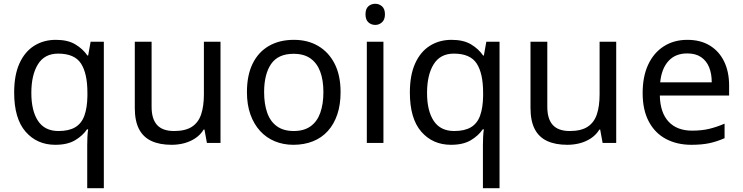

<svg xmlns="http://www.w3.org/2000/svg" viewBox="-20 -757 3933 1017"><path d="M442 11Q442 -7 443 -31Q444 -55 447 -72H441Q418 -38 377.5 -14Q337 10 273 10Q176 10 115.5 -59.5Q55 -129 55 -267Q55 -359 83 -421Q111 -483 161 -514.5Q211 -546 276 -546Q339 -546 379 -522Q419 -498 443 -463H447L460 -536H530V240H442ZM290 -63Q345 -63 378.5 -83Q412 -103 427 -144.5Q442 -186 443 -248V-266Q443 -368 409 -420.5Q375 -473 288 -473Q216 -473 181 -416.5Q146 -360 146 -265Q146 -170 181.5 -116.5Q217 -63 290 -63Z M1148 -536V0H1076L1063 -71H1059Q1042 -43 1015 -25Q988 -7 956 1.5Q924 10 889 10Q825 10 781.5 -10.5Q738 -31 716 -74Q694 -117 694 -185V-536H783V-191Q783 -127 812 -95Q841 -63 902 -63Q962 -63 996.5 -85.5Q1031 -108 1045.5 -151.5Q1060 -195 1060 -257V-536Z M1784 -269Q1784 -202 1766.5 -150.5Q1749 -99 1716.5 -63Q1684 -27 1637.5 -8.5Q1591 10 1534 10Q1481 10 1436 -8.5Q1391 -27 1358 -63Q1325 -99 1306.5 -150.5Q1288 -202 1288 -269Q1288 -358 1318 -419.5Q1348 -481 1404 -513.5Q1460 -546 1537 -546Q1610 -546 1665.5 -513.5Q1721 -481 1752.5 -419.5Q1784 -358 1784 -269ZM1379 -269Q1379 -206 1395.5 -159.5Q1412 -113 1447 -88Q1482 -63 1536 -63Q1590 -63 1625 -88Q1660 -113 1676.5 -159.5Q1693 -206 1693 -269Q1693 -333 1676 -378Q1659 -423 1624.5 -447.5Q1590 -472 1535 -472Q1453 -472 1416 -418Q1379 -364 1379 -269Z M2011 -536V0H1923V-536ZM1968 -737Q1988 -737 2003.5 -723.5Q2019 -710 2019 -681Q2019 -653 2003.5 -639Q1988 -625 1968 -625Q1946 -625 1931 -639Q1916 -653 1916 -681Q1916 -710 1931 -723.5Q1946 -737 1968 -737Z M2538 11Q2538 -7 2539 -31Q2540 -55 2543 -72H2537Q2514 -38 2473.5 -14Q2433 10 2369 10Q2272 10 2211.5 -59.5Q2151 -129 2151 -267Q2151 -359 2179 -421Q2207 -483 2257 -514.5Q2307 -546 2372 -546Q2435 -546 2475 -522Q2515 -498 2539 -463H2543L2556 -536H2626V240H2538ZM2386 -63Q2441 -63 2474.5 -83Q2508 -103 2523 -144.5Q2538 -186 2539 -248V-266Q2539 -368 2505 -420.5Q2471 -473 2384 -473Q2312 -473 2277 -416.5Q2242 -360 2242 -265Q2242 -170 2277.5 -116.5Q2313 -63 2386 -63Z M3244 -536V0H3172L3159 -71H3155Q3138 -43 3111 -25Q3084 -7 3052 1.5Q3020 10 2985 10Q2921 10 2877.5 -10.5Q2834 -31 2812 -74Q2790 -117 2790 -185V-536H2879V-191Q2879 -127 2908 -95Q2937 -63 2998 -63Q3058 -63 3092.5 -85.5Q3127 -108 3141.5 -151.5Q3156 -195 3156 -257V-536Z M3621 -546Q3690 -546 3739.5 -516Q3789 -486 3815.5 -431.5Q3842 -377 3842 -304V-251H3475Q3477 -160 3521.5 -112.5Q3566 -65 3646 -65Q3697 -65 3736.5 -74.5Q3776 -84 3818 -102V-25Q3777 -7 3737 1.5Q3697 10 3642 10Q3566 10 3507.5 -21Q3449 -52 3416.5 -113.5Q3384 -175 3384 -264Q3384 -352 3413.5 -415Q3443 -478 3496.5 -512Q3550 -546 3621 -546ZM3620 -474Q3557 -474 3520.5 -433.5Q3484 -393 3477 -321H3750Q3750 -367 3736 -401Q3722 -435 3693.5 -454.5Q3665 -474 3620 -474Z"/></svg>

Font: binaryh115
Style: Book
Weight: 400
Designer: Jelle Bosma - Monotype Design Team
Foundry: Monotype Imaging Inc.
Version: Version 2.003